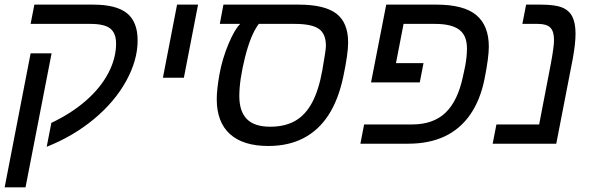

<svg xmlns="http://www.w3.org/2000/svg" viewBox="-22 -619 2546 827"><path d="M200.2 -389.2 87.9 188H-2L109.9 -389.2ZM126 -599.1H378.9Q479 -599.1 524.9 -562Q570.8 -524.9 570.8 -444.8Q570.8 -359.9 521.7 -270.5Q472.7 -181.2 383.3 -106.7Q293.9 -32.2 179.2 13.2L199.2 -89.8Q286.1 -130.9 349.1 -186.3Q412.1 -241.7 445.1 -305.2Q478 -368.7 478 -431.2Q478 -476.1 452.9 -496.1Q427.7 -516.1 367.2 -516.1H109.9Z M740.7 -599.1H831.1L770 -284.2H679.7Z M1012.7 -516.1H924.8L940.4 -599.1H1264.6Q1376 -599.1 1426.8 -560.3Q1477.5 -521.5 1477.5 -436Q1477.5 -387.2 1456.5 -288.1Q1435.5 -189 1392.8 -123.3Q1350.1 -57.6 1285.2 -23.9Q1220.2 9.8 1133.8 9.8Q1024.9 9.8 968.3 -41.7Q911.6 -93.3 911.6 -191.9Q911.6 -233.4 923.3 -299.1Q935.1 -364.7 961.9 -429Q988.8 -493.2 1012.7 -516.1ZM1092.8 -516.1Q1058.1 -470.7 1033.4 -372.3Q1008.8 -273.9 1008.8 -205.1Q1008.8 -139.2 1041.3 -106.2Q1073.7 -73.2 1141.6 -73.2Q1205.6 -73.2 1249.8 -98.6Q1293.9 -124 1322.5 -177.5Q1351.1 -231 1366.5 -317.4Q1381.8 -403.8 1381.8 -421.9Q1381.8 -473.6 1351.1 -494.9Q1320.3 -516.1 1247.6 -516.1Z M1989.3 -411.1Q1989.3 -466.3 1955.8 -491.2Q1922.4 -516.1 1851.6 -516.1H1716.3L1683.6 -347.2H1802.2L1786.1 -264.2H1576.2L1641.6 -599.1H1857.4Q1975.6 -599.1 2029.5 -554Q2083.5 -508.8 2083.5 -418Q2083.5 -371.6 2065.2 -279.8Q2046.9 -188 2003.2 -125.2Q1959.5 -62.5 1892.6 -31.2Q1825.7 0 1735.4 0H1530.3L1546.4 -83H1753.4Q1843.8 -83 1896.7 -133.3Q1949.7 -183.6 1972.2 -290L1981.4 -333Q1989.3 -373.5 1989.3 -411.1Z M2374 0H2100.1L2116.2 -83H2300.3L2350.1 -341.8Q2364.3 -417 2364.3 -446.8Q2364.3 -483.9 2348.4 -500Q2332.5 -516.1 2294.4 -516.1H2228L2244.1 -599.1H2307.1Q2368.2 -599.1 2398.7 -586.9Q2429.2 -574.7 2443.1 -547.4Q2457 -520 2457 -474.1Q2457 -431.6 2445.3 -367.2Z"/></svg>

Font: Liberation Sans
Style: Italic
Weight: 400
Italic angle: -12°
Designer: Steve Matteson
Foundry: Ascender Corporation
Version: Version 2.1.5